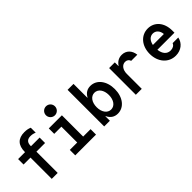

<svg xmlns="http://www.w3.org/2000/svg" viewBox="128 -1763 2745 2745"><g transform="rotate(-45 1500.0 -391.0)"><path d="M215 0H335V-430H510V-540H335V-547C335 -615 367 -648 433 -648C461 -648 491 -642 520 -629V-729C490 -743 451 -750 410 -750C282 -750 215 -680 215 -547V-540H75V-430H215Z M690 0H1110V-110H960V-540H695V-430H840V-110H690ZM799 -701C799 -651 840 -610 890 -610C941 -610 981 -651 981 -701C981 -752 941 -792 890 -792C840 -792 799 -752 799 -701Z M1275 0H1390V-90H1394C1424 -25 1475 10 1544 10C1671 10 1761 -107 1761 -270C1761 -433 1671 -550 1544 -550C1479 -550 1430 -519 1399 -460H1395V-740H1275ZM1517 -100C1444 -100 1393 -170 1393 -270C1393 -370 1444 -440 1517 -440C1590 -440 1641 -370 1641 -270C1641 -170 1590 -100 1517 -100Z M2035 0V-302C2035 -385 2078 -442 2139 -442C2175 -442 2203 -422 2211 -390H2335C2325 -486 2263 -547 2175 -547C2115 -547 2066 -518 2034 -467H2030V-540H1915V0Z M2588 -237H2933V-282C2933 -441 2840 -550 2705 -550C2567 -550 2468 -435 2468 -273C2468 -108 2571 10 2716 10C2822 10 2905 -54 2923 -150H2809C2797 -116 2761 -95 2716 -95C2644 -95 2598 -148 2588 -237ZM2705 -448C2764 -448 2807 -402 2813 -331H2591C2605 -404 2647 -448 2705 -448Z"/></g></svg>

Font: CommitMono
Style: Bold
Weight: 700
Monospace: yes
Designer: Eigil Nikolajsen
Foundry: Eigil Nikolajsen
Version: Version 1.143